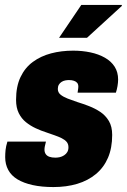

<svg xmlns="http://www.w3.org/2000/svg" viewBox="-20 -745 513 777"><path d="M196 12Q149 12 112.5 4Q76 -4 51 -19Q26 -34 13.5 -57Q1 -80 1 -109Q1 -123 2.5 -138Q4 -153 10 -172H166Q163 -160 161.5 -153Q160 -146 160 -139Q160 -129 165 -121.5Q170 -114 180 -110.5Q190 -107 204 -107Q213 -107 222 -109Q231 -111 239.5 -116.5Q248 -122 252.5 -130Q257 -138 257 -149Q257 -162 250 -170.5Q243 -179 230 -185.5Q217 -192 201 -197.5Q185 -203 168 -209Q146 -216 124.5 -226Q103 -236 85 -250.5Q67 -265 56 -287Q45 -309 45 -341Q45 -395 63 -433Q81 -471 113 -494.5Q145 -518 186.5 -529Q228 -540 276 -540Q313 -540 346 -533Q379 -526 404.5 -511.5Q430 -497 444 -475Q458 -453 458 -423Q458 -411 455.5 -396.5Q453 -382 449 -370H294Q296 -383 296.5 -387.5Q297 -392 297 -394Q297 -404 292.5 -409.5Q288 -415 279.5 -418Q271 -421 259 -421Q252 -421 244 -419.5Q236 -418 229 -413.5Q222 -409 218 -402Q214 -395 214 -385Q214 -371 225 -362Q236 -353 254 -346Q272 -339 293 -332Q316 -325 340.5 -315.5Q365 -306 386 -292Q407 -278 420.5 -255.5Q434 -233 434 -199Q434 -146 417 -106.5Q400 -67 368 -40.5Q336 -14 292.5 -1Q249 12 196 12ZM219 -592 309 -725H473V-721L332 -592Z"/></svg>

Font: Archivo Condensed Black
Style: Italic
Weight: 900
Width: 3
Italic angle: -10°
Designer: Hector Gatti
Foundry: Omnibus-Type
Version: Version 2.001